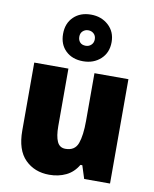

<svg xmlns="http://www.w3.org/2000/svg" viewBox="-93 -921 804 1002"><g transform="rotate(10 309.0 -420.5)"><path d="M558 -553V0H421L399 -69H389Q365 -28 325.5 -9Q286 10 237 10Q159 10 109 -40Q59 -90 59 -193V-553H240V-249Q240 -195 253 -166.5Q266 -138 297 -138Q347 -138 362.5 -180.5Q378 -223 378 -300V-553ZM308 -604Q251 -604 216 -637.5Q181 -671 181 -727Q181 -783 216 -817Q251 -851 308 -851Q363 -851 400.5 -817Q438 -783 438 -728Q438 -672 401 -638Q364 -604 308 -604ZM308 -686Q325 -686 337 -697.5Q349 -709 349 -727Q349 -746 337 -757Q325 -768 308 -768Q291 -768 279 -757Q267 -746 267 -727Q267 -709 277.5 -697.5Q288 -686 308 -686Z"/></g></svg>

Font: Noto Sans Ethiopic SemiCondensed Black
Style: Regular
Weight: 900
Width: 4
Designer: Monotype Design Team
Foundry: Monotype Imaging Inc.
Version: Version 2.102; ttfautohint (v1.8.4.7-5d5b)